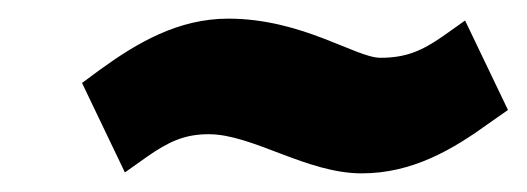

<svg xmlns="http://www.w3.org/2000/svg" viewBox="-20 -412 565 206"><path d="M68 -323 114 -227 138 -244C161 -260 178 -268 204 -268C251 -268 309 -226 368 -226C422 -226 465 -251 505 -280L525 -294L479 -390L455 -373C432 -357 415 -350 388 -350C362 -350 304 -392 225 -392C171 -392 127 -366 87 -337Z"/></svg>

Font: Charger Sport
Style: UltNrwObl
Weight: 1000
Designer: Jasper
Foundry: Cannot Into Space Fonts
Version: Version 1.1